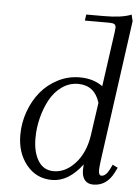

<svg xmlns="http://www.w3.org/2000/svg" viewBox="-54 -788 615 842"><g transform="rotate(5 254.0 -367.5)"><path d="M50.8 -178.2Q50.8 -231 68.6 -280.8Q86.4 -330.6 117.4 -368.4Q148.4 -406.2 193.4 -429.2Q238.3 -452.1 289.1 -452.1Q349.1 -452.1 390.1 -421.9L423.8 -662.1Q425.8 -675.8 425.8 -682.1Q425.8 -693.4 419.4 -697.8Q413.1 -702.1 396 -702.1H289.1L293 -729H370.1Q450.2 -729 491.2 -746.1L498 -717.8L413.1 -104Q408.2 -68.8 408.2 -54.2Q408.2 -30.8 420.9 -30.8Q439.5 -30.8 455.1 -61L465.8 -83L488.8 -71.8L478 -49.8Q446.8 11.2 388.2 11.2Q363.8 11.2 350.8 -4.4Q337.9 -20 337.9 -47.9Q337.9 -64.5 338.9 -73.2Q278.8 6.8 206.1 6.8Q137.2 6.8 94 -46.1Q50.8 -99.1 50.8 -178.2ZM118.2 -169.9Q118.2 -108.4 141.8 -70.3Q165.5 -32.2 210 -32.2Q262.2 -32.2 304.7 -78.9Q347.2 -125.5 358.9 -201.2L379.9 -348.1Q356.9 -422.9 284.2 -422.9Q245.1 -422.9 212.6 -399.7Q180.2 -376.5 160.2 -339.4Q140.1 -302.2 129.2 -258.3Q118.2 -214.4 118.2 -169.9Z"/></g></svg>

Font: Dihjauti
Style: Italic
Weight: 400
Italic angle: -9°
Designer: T. Christopher White
Version: Version 3.0.0